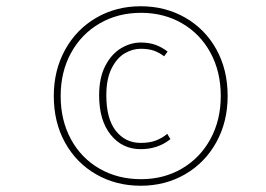

<svg xmlns="http://www.w3.org/2000/svg" viewBox="-20 -742 850 614"><path d="M708 -435Q708 -353 672 -287.5Q636 -222 572.5 -185Q509 -148 430 -148Q351 -148 287.5 -184.5Q224 -221 188 -286Q152 -351 152 -435Q152 -517 188 -582.5Q224 -648 287.5 -685Q351 -722 430 -722Q509 -722 572.5 -685.5Q636 -649 672 -584Q708 -519 708 -435ZM174 -435Q174 -357 207 -296.5Q240 -236 298.5 -202.5Q357 -169 431 -169Q504 -169 562 -203Q620 -237 653 -297.5Q686 -358 686 -435Q686 -513 653 -573.5Q620 -634 562 -667.5Q504 -701 431 -701Q357 -701 298.5 -667Q240 -633 207 -572.5Q174 -512 174 -435ZM516 -577 505 -562Q489 -574 472 -580Q455 -586 430 -586Q404 -586 379 -571.5Q354 -557 337 -523.5Q320 -490 320 -437Q320 -362 350.5 -323.5Q381 -285 430 -285Q458 -285 478 -292.5Q498 -300 515 -314L525 -297Q485 -265 430 -265Q371 -265 334 -311Q297 -357 297 -437Q297 -494 317 -532Q337 -570 367.5 -588Q398 -606 430 -606Q457 -606 477.5 -598.5Q498 -591 516 -577Z"/></svg>

Font: Fira Sans Thin
Style: Italic
Weight: 250
Italic angle: -8°
Designer: Carrois Corporate & Edenspiekermann AG
Foundry: Carrois Corporate GbR & Edenspiekermann AG
Version: Version 4.203